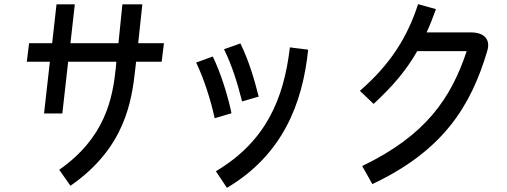

<svg xmlns="http://www.w3.org/2000/svg" viewBox="-20 -847 2440 924"><path d="M319 47C582 -135 614 -360 631 -515L635 -550H758L769 -639H645L665 -826H569L550 -639H319L340 -826H252L231 -639H120L109 -550H220L192 -301H280L308 -550H540L537 -517C522 -375 487 -185 265 -30Z M1145 -359 1225 -382C1203 -469 1177 -556 1137 -638L1058 -610C1095 -536 1123 -447 1145 -359ZM1072 57C1337 -100 1436 -344 1463 -608L1375 -619C1346 -369 1258 -165 1019 -23ZM1013 -278 1094 -302C1077 -386 1042 -497 1004 -575L924 -546C961 -469 995 -364 1013 -278Z M1772 39C2110 -121 2245 -332 2325 -602C2342 -658 2309 -691 2247 -691H2033C2049 -725 2063 -762 2078 -803L1992 -827C1942 -672 1861 -539 1712 -410L1778 -347C1870 -432 1934 -507 1988 -601H2226C2151 -376 2031 -196 1723 -48Z"/></svg>

Font: Smiley Sans Oblique
Style: Regular
Weight: 400
Italic angle: -8°
Designer: oooooohmygosh, Nagisa Chen, Janine Sui, Heda Shi, Jian Li
Foundry: atelierAnchor
Version: Version 2.0.1